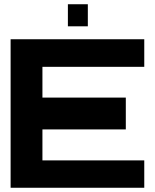

<svg xmlns="http://www.w3.org/2000/svg" viewBox="-20 -885 730 905"><path d="M660 -570H180V-425H573V-275H180V-129H660V0H30V-700H660ZM300 -865H394V-761H300Z"/></svg>

Font: Vina Sans
Style: Regular
Weight: 400
Designer: Andree Nguyen
Foundry: Nguyen Type Foundry
Version: Version 1.002; ttfautohint (v1.8.4.7-5d5b);gftools[0.9.28]